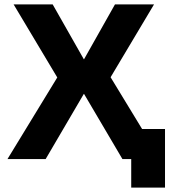

<svg xmlns="http://www.w3.org/2000/svg" viewBox="-20 -725 785 875"><path d="M538 0 363 -297H362L188 0H14L241 -372L42 -705H220L362 -455H363L504 -705H682L484 -373L711 0ZM578 130V0H544V-137H732V130Z"/></svg>

Font: TikTok Sans 24pt
Style: Bold
Weight: 700
Version: Version 4.000